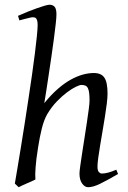

<svg xmlns="http://www.w3.org/2000/svg" viewBox="-20 -762 534 802"><path d="M473.1 -35.2Q427.7 -8.8 398.2 5.6Q368.7 20 348.1 20Q334 20 323 4.6Q312 -10.7 312 -37.1Q312 -45.9 315.2 -68.6Q318.4 -91.3 323 -121.6Q327.6 -151.9 333 -186Q338.4 -220.2 343 -251Q347.7 -281.7 350.8 -306.2Q354 -330.6 354 -341.8Q354 -360.4 352.5 -372.8Q351.1 -385.3 347.4 -393.1Q343.8 -400.9 337.2 -404.1Q330.6 -407.2 319.8 -407.2Q313.5 -407.2 297.4 -399.7Q281.2 -392.1 260.5 -376.7Q239.7 -361.3 217.5 -338.4Q195.3 -315.4 176.8 -284.2Q163.6 -260.7 154.8 -225.8Q146 -190.9 139.2 -147Q134.8 -120.1 132.3 -99.6Q129.9 -79.1 128.7 -63.2Q127.4 -47.4 127.2 -34.9Q127 -22.5 127.9 -12.2Q121.6 -8.8 112.1 -4.6Q102.5 -0.5 92.5 3.9Q82.5 8.3 73.2 12.5Q64 16.6 58.1 20L42 4.9Q46.4 -21.5 53 -60.3Q59.6 -99.1 67.1 -145.8Q74.7 -192.4 82.8 -244.1Q90.8 -295.9 98.6 -347.4Q106.4 -398.9 113.5 -448Q120.6 -497.1 125.7 -538.3Q130.9 -579.6 134 -610.6Q137.2 -641.6 137.2 -657.2Q137.2 -668.5 135.5 -675Q133.8 -681.6 131.1 -684.8Q128.4 -688 124.8 -689Q121.1 -689.9 117.2 -689.9Q112.3 -689.9 103.3 -687.7Q94.2 -685.5 84.5 -683.1Q73.2 -680.2 61 -676.8L55.2 -695.8Q75.7 -705.1 96.4 -713.4Q117.2 -721.7 135.3 -728Q153.3 -734.4 167 -738.3Q180.7 -742.2 187 -742.2Q200.7 -742.2 208.3 -733.4Q215.8 -724.6 215.8 -702.1Q215.8 -690.4 212.9 -663.3Q210 -636.2 205.3 -601.1Q200.7 -565.9 194.8 -525.9Q189 -485.8 183.3 -448.5Q177.7 -411.1 172.9 -379.9Q168 -348.6 165 -331.1Q193.4 -366.2 221.2 -390.4Q249 -414.6 275.4 -429.2Q301.8 -443.8 325.9 -450.4Q350.1 -457 372.1 -457Q402.8 -457 416 -437.7Q429.2 -418.5 429.2 -371.1Q429.2 -354 426 -328.6Q422.9 -303.2 418.2 -273.9Q413.6 -244.6 408.2 -213.4Q402.8 -182.1 398.2 -154.1Q393.6 -126 390.4 -102.8Q387.2 -79.6 387.2 -65.9Q387.2 -49.3 393.1 -43.2Q398.9 -37.1 404.8 -37.1Q418.5 -37.1 433.1 -41.3Q447.8 -45.4 465.8 -53.2Z"/></svg>

Font: Gentium Plus APac
Style: Italic
Weight: 400
Italic angle: -8°
Designer: J. Victor Gaultney, Annie Olsen, Iska Routamaa, Becca Hirsbrunner
Foundry: SIL International
Version: Version 5.000